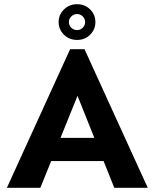

<svg xmlns="http://www.w3.org/2000/svg" viewBox="-20 -893 735 913"><path d="M12.7 0 313.5 -659.2H381.8L682.6 0H523.4L348.6 -437.5L171.9 0ZM163.1 -127V-237.3H530.3V-127ZM346.7 -703.1Q309.6 -703.1 284.2 -728Q258.8 -752.9 258.8 -788.1Q258.8 -823.2 284.2 -848.1Q309.6 -873 346.7 -873Q383.8 -873 408.7 -848.1Q433.6 -823.2 433.6 -788.1Q433.6 -752.9 408.7 -728Q383.8 -703.1 346.7 -703.1ZM346.7 -750Q362.3 -750 373.5 -761.2Q384.8 -772.5 384.8 -788.1Q384.8 -803.7 373.5 -814.9Q362.3 -826.2 346.7 -826.2Q331.1 -826.2 319.3 -814.9Q307.6 -803.7 307.6 -788.1Q307.6 -772.5 318.8 -761.2Q330.1 -750 346.7 -750Z"/></svg>

Font: Sen
Style: Bold
Weight: 700
Designer: Kosal Sen, Philatype
Foundry: Philatype
Version: Version 2.000;gftools[0.9.31]